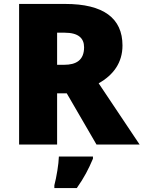

<svg xmlns="http://www.w3.org/2000/svg" viewBox="-20 -734 729 975"><path d="M311 -714H77V0H270V-260H319L470 0H689L481 -311C556 -353 602 -416 602 -503C602 -642 505 -714 311 -714ZM308 -568C378 -568 407 -540 407 -494C407 -427 365 -405 306 -405H270V-568ZM452 72V61H279C278 99 267 165 256 207V221H370C408 167 429 126 452 72Z"/></svg>

Font: Noto Sans Gujarati Black
Style: Regular
Weight: 900
Designer: Jelle Bosma - Monotype Design Team, Universal Thirst
Foundry: Monotype Imaging Inc.
Version: Version 2.106